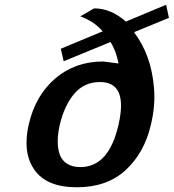

<svg xmlns="http://www.w3.org/2000/svg" viewBox="-20 -771 731 808"><path d="M547.9 -637.2 544.9 -633.8Q579.6 -588.4 600.8 -530.8Q622.1 -473.1 628.2 -399.7Q634.3 -326.2 615.2 -247.1Q588.4 -128.9 508.8 -55.2Q430.7 17.1 303.2 17.1Q176.3 17.1 125 -56.2Q73.7 -128.9 101.1 -248Q129.4 -369.6 212.6 -440.9Q295.9 -512.2 414.1 -512.2L479 -503.9Q467.3 -560.5 444.8 -594.2L248 -513.2L235.8 -565.9L412.1 -639.2Q375.5 -681.6 317.9 -702.1L376 -735.8Q446.8 -735.8 509.8 -680.2L679.2 -751L690.9 -695.8ZM231.9 -247.1Q223.1 -209 222.9 -177.5Q222.7 -146 231.4 -120.8Q240.2 -95.7 262.5 -81.8Q284.7 -67.9 318.8 -67.9Q438.5 -67.9 479 -247.1Q519.5 -425.8 400.9 -425.8Q334.5 -425.8 292.7 -376.7Q251 -327.6 231.9 -247.1Z"/></svg>

Font: Perun
Style: Bold Italic
Weight: 700
Italic angle: -12°
Foundry: Copyright (c) Stefan Peev, Context Ltd, 2016
Version: Version 001.000